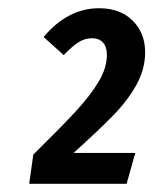

<svg xmlns="http://www.w3.org/2000/svg" viewBox="-20 -768 373 467"><path d="M333 -641Q333 -600 312 -562Q291 -524 256 -488Q221 -452 159 -396H309L288 -321H51L61 -392Q131 -461 165.5 -498.5Q200 -536 220 -569.5Q240 -603 240 -635Q240 -654 230.5 -664.5Q221 -675 204 -675Q186 -675 170.5 -665Q155 -655 135 -634L86 -678Q145 -748 221 -748Q272 -748 302.5 -718Q333 -688 333 -641Z"/></svg>

Font: Fira Sans Extra Condensed Medium
Style: Italic
Weight: 500
Width: 3
Italic angle: -8°
Designer: Carrois Corporate & Edenspiekermann AG
Foundry: Carrois Corporate GbR & Edenspiekermann AG
Version: Version 4.203